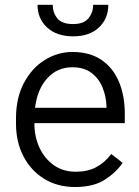

<svg xmlns="http://www.w3.org/2000/svg" viewBox="-20 -749 564 779"><path d="M284.7 9.8Q213.4 9.8 159.4 -23.4Q105.5 -56.6 75.2 -114.7Q44.9 -172.9 44.9 -247.6V-268.1Q44.9 -352.1 77.1 -412.6Q109.4 -473.1 161.6 -505.6Q213.9 -538.1 273.4 -538.1Q344.7 -538.1 392.1 -505.6Q439.5 -473.1 462.9 -416.5Q486.3 -359.9 486.3 -287.6V-249.5H119.6V-247.6Q119.6 -193.8 140.4 -149.4Q161.1 -105 198.7 -78.6Q236.3 -52.2 288.1 -52.2Q335.4 -52.2 370.1 -70.6Q404.8 -88.9 431.6 -124L477.5 -88.4Q451.7 -49.8 405.5 -20Q359.4 9.8 284.7 9.8ZM273.4 -476.1Q212.9 -476.1 172.4 -432.1Q131.8 -388.2 122.1 -311.5H412.1V-318.4Q410.6 -357.9 396 -394Q381.3 -430.2 351.3 -453.1Q321.3 -476.1 273.4 -476.1ZM357.9 -729.5H419.4Q419.4 -673.3 381.3 -637.5Q343.3 -601.6 276.4 -601.6Q210 -601.6 171.1 -637.5Q132.3 -673.3 132.3 -729.5H193.8Q193.8 -698.2 212.4 -674.8Q231 -651.4 276.4 -651.4Q319.8 -651.4 338.9 -674.8Q357.9 -698.2 357.9 -729.5Z"/></svg>

Font: Vazirmatn RD FD Light
Style: Regular
Weight: 300
Designer: Saber Rastikerdar
Foundry: Saber Rastikerdar
Version: Version 33.003